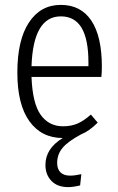

<svg xmlns="http://www.w3.org/2000/svg" viewBox="-20 -554 483 786"><path d="M395 -239H109Q113 -131 146.5 -84Q180 -37 238 -37Q272 -37 298 -48.5Q324 -60 352 -85L380 -52Q345 -17 312 -4Q258 25 236 51.5Q214 78 214 113Q214 138 227.5 151.5Q241 165 267 165Q286 165 313 159L308 205Q280 212 259 212Q215 212 190.5 186.5Q166 161 166 121Q166 54 237 11Q150 11 100.5 -57.5Q51 -126 51 -257Q51 -390 98.5 -462Q146 -534 229 -534Q311 -534 354 -469.5Q397 -405 397 -281Q397 -259 395 -239ZM342 -299Q342 -393 314 -440Q286 -487 229 -487Q116 -487 109 -283H342Z"/></svg>

Font: Fira Sans Extra Condensed Light
Style: Regular
Weight: 300
Width: 1
Designer: Carrois Corporate & Edenspiekermann AG
Foundry: Carrois Corporate GbR & Edenspiekermann AG
Version: Version 4.203